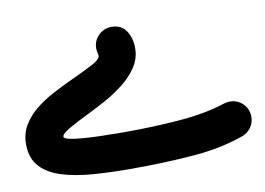

<svg xmlns="http://www.w3.org/2000/svg" viewBox="-71 -684 1179 854"><g transform="rotate(-10 519.0 -257.5)"><path d="M479 -576.2Q523.4 -576.2 545.2 -543.5Q566.9 -510.7 566.9 -465.3Q566.9 -419.4 542.2 -381.6Q517.6 -343.8 479.2 -313.2Q440.9 -282.7 398.4 -259Q356 -235.4 320.3 -217.8Q257.8 -187.5 220.9 -166.3Q184.1 -145 184.1 -132.3Q184.1 -124 207.5 -118.7Q231 -113.3 270 -110.4Q309.1 -107.4 357.7 -106.2Q406.2 -105 456.5 -105Q587.9 -105 706.8 -114.7Q825.7 -124.5 911.1 -152.8Q925.8 -157.7 939.9 -157.7Q974.6 -157.7 998.8 -133.5Q1022.9 -109.4 1022.9 -74.7Q1022.9 -46.9 1007.3 -25.9Q991.7 -4.9 968.8 3.4Q866.7 40.5 735.8 50.8Q605 61 456.5 61Q367.2 61 287.4 55.2Q207.5 49.3 146 30.5Q84.5 11.7 49.6 -26.1Q14.6 -64 14.6 -127.9Q14.6 -175.8 37.1 -213.1Q59.6 -250.5 95 -279.1Q130.4 -307.6 170.4 -329.1Q210.4 -350.6 245.1 -366.7Q329.6 -405.8 365.2 -424.8Q400.9 -443.8 400.9 -460.4Q400.9 -464.4 400.4 -466.3Q398.4 -472.7 397.2 -479.5Q396 -486.3 396 -493.2Q396 -527.8 420.4 -552Q444.8 -576.2 479 -576.2Z"/></g></svg>

Font: Mikhak Black
Style: Regular
Weight: 900
Designer: Amin Abedi
Version: Version 3.3